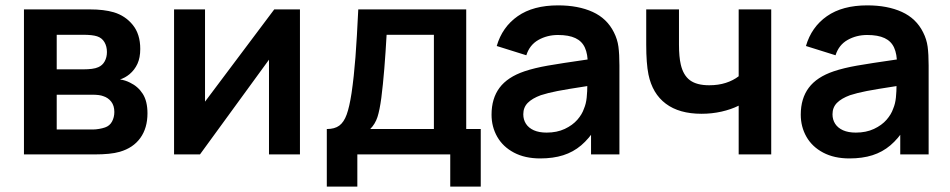

<svg xmlns="http://www.w3.org/2000/svg" viewBox="-20 -575 3538 715"><path d="M69.2 0V-540H314.5Q367.2 -540 403.7 -529.3Q446.7 -516.4 474.5 -482.1Q502.3 -447.8 502.3 -392.8Q502.3 -360.2 491.9 -337.5Q481.5 -314.8 462.5 -298.8Q445.4 -284.8 427 -279.2Q446.8 -276.2 464.2 -267.3Q494.2 -252.9 511.7 -225.5Q529.2 -198 529.2 -153Q529.2 -98.2 502.6 -61.2Q476 -24.2 426 -9.7Q408.3 -4.6 385 -2.3Q361.7 0 334.5 0ZM326.2 -92.8Q336.9 -92.8 349.3 -95Q361.7 -97.1 371.3 -100.5Q388.6 -106.4 397.2 -122.4Q405.8 -138.4 405.8 -158Q405.8 -181.4 394.3 -196.3Q382.8 -211.2 364.3 -217Q350.8 -222.3 323.5 -222.3H191.2V-92.8ZM291.2 -316.8Q307.6 -316.8 322 -318.6Q336.4 -320.4 346 -324.8Q361.6 -331.5 369.9 -346.6Q378.2 -361.8 378.2 -381.3Q378.2 -402.4 368.9 -418.1Q359.7 -433.8 341.7 -439.7Q324.3 -445.5 288.7 -445.5H191.2V-316.8Z M1097 -540V0H981.7V-352.7L724.7 0H628.2V-540H743.5V-196.5L1001.3 -540Z M1197 -94.5Q1226.3 -94.5 1243.5 -107.2Q1260.7 -120 1271 -148.4Q1281.3 -176.8 1289.2 -228.5Q1298.1 -289.3 1303.7 -362.2Q1309.2 -435.1 1314.2 -540H1716.2V-94.5H1770.3V120H1656.7V0H1310.7V120H1197ZM1358.7 -94.5H1595.8V-445.5H1419.7Q1416.1 -380.6 1411.2 -319.7Q1406.2 -258.8 1400 -210.3Q1393.9 -164.6 1385.6 -139Q1377.2 -113.3 1358.7 -94.5Z M1991.7 15Q1934.9 15 1893.9 -6.7Q1852.9 -28.4 1831.7 -65.6Q1810.5 -102.8 1810.5 -148Q1810.5 -208.2 1840.2 -248.1Q1870 -288.1 1933.3 -309.5Q1970.2 -321.9 2020.3 -330.7Q2070.4 -339.4 2162.8 -352.7Q2175.1 -354.6 2187.7 -356.2Q2200.2 -357.9 2212.2 -359.8L2168.8 -335.7Q2169.1 -373.6 2158.1 -397.6Q2147.2 -421.6 2122.7 -433.1Q2098.2 -444.7 2057.8 -444.7Q2017.8 -444.7 1985 -426.3Q1952.3 -407.9 1940 -369.2L1829.8 -403.7Q1850.3 -474.4 1907.9 -514.7Q1965.5 -555 2058.2 -555Q2133.4 -555 2187 -530.6Q2240.6 -506.2 2266.2 -454.5Q2279.3 -428.8 2283 -401Q2286.7 -373.2 2286.7 -331.3V0H2181V-117.2L2198.5 -97.8Q2173.6 -58.6 2144.2 -33.7Q2114.8 -8.8 2077.4 3.1Q2040 15 1991.7 15ZM2015.5 -81.2Q2053.9 -81.2 2083.1 -94.9Q2112.2 -108.6 2130 -129Q2147.8 -149.4 2154.8 -170.7Q2162.4 -188.3 2164.8 -211.4Q2167.2 -234.4 2167.2 -261.5V-271.7L2204.2 -260.5L2160.5 -253.4Q2092.8 -243.1 2056.5 -236.1Q2020.2 -229.1 1994 -220.5Q1961.7 -208.6 1945.2 -191.8Q1928.7 -174.9 1928.7 -149.5Q1928.7 -129.3 1938.7 -113.9Q1948.7 -98.5 1968.1 -89.8Q1987.6 -81.2 2015.5 -81.2Z M2730.8 -181.5Q2702.2 -167.3 2666.6 -159.3Q2631 -151.3 2592.5 -151.3Q2509.4 -151.3 2459.5 -188.8Q2409.5 -226.2 2394.8 -297.8Q2386.5 -339 2386.5 -409V-540H2508.5V-409Q2508.5 -363.2 2515.2 -334.7Q2524.4 -294.6 2549.6 -276Q2574.8 -257.5 2621 -257.5Q2655.2 -257.5 2682.8 -266.4Q2710.3 -275.2 2730.8 -291V-540H2852V0H2730.8Z M3143.2 15Q3086.4 15 3045.4 -6.7Q3004.4 -28.4 2983.2 -65.6Q2962 -102.8 2962 -148Q2962 -208.2 2991.8 -248.1Q3021.5 -288.1 3084.8 -309.5Q3121.7 -321.9 3171.8 -330.7Q3221.9 -339.4 3314.2 -352.7Q3326.6 -354.6 3339.2 -356.2Q3351.8 -357.9 3363.7 -359.8L3320.3 -335.7Q3320.6 -373.6 3309.6 -397.6Q3298.7 -421.6 3274.2 -433.1Q3249.7 -444.7 3209.3 -444.7Q3169.2 -444.7 3136.5 -426.3Q3103.8 -407.9 3091.5 -369.2L2981.3 -403.7Q3001.8 -474.4 3059.4 -514.7Q3117 -555 3209.7 -555Q3284.9 -555 3338.5 -530.6Q3392.1 -506.2 3417.7 -454.5Q3430.8 -428.8 3434.5 -401Q3438.2 -373.2 3438.2 -331.3V0H3332.5V-117.2L3350 -97.8Q3325.1 -58.6 3295.7 -33.7Q3266.3 -8.8 3228.9 3.1Q3191.5 15 3143.2 15ZM3167 -81.2Q3205.4 -81.2 3234.6 -94.9Q3263.8 -108.6 3281.5 -129Q3299.2 -149.4 3306.3 -170.7Q3313.9 -188.3 3316.3 -211.4Q3318.7 -234.4 3318.7 -261.5V-271.7L3355.7 -260.5L3312 -253.4Q3244.3 -243.1 3208 -236.1Q3171.7 -229.1 3145.5 -220.5Q3113.2 -208.6 3096.7 -191.8Q3080.2 -174.9 3080.2 -149.5Q3080.2 -129.3 3090.2 -113.9Q3100.2 -98.5 3119.6 -89.8Q3139.1 -81.2 3167 -81.2Z"/></svg>

Font: Hauora
Style: Regular
Weight: 400
Designer: Wayne Shih
Foundry: WCYS
Version: Version 1.001